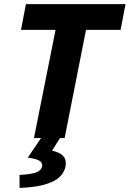

<svg xmlns="http://www.w3.org/2000/svg" viewBox="-20 -671 630 933"><path d="M145 0 250 -526H82L106 -651H590L566 -526H398L294 0ZM75 242V179Q133 176 157 166.5Q181 157 185 136Q187 121 173 111Q159 101 115 95L182 -4H274L233 61Q271 70 287 87Q303 104 299 135Q289 188 231.5 213.5Q174 239 75 242Z"/></svg>

Font: Source Sans 3 ExtraBold
Style: Italic
Weight: 800
Italic angle: -11°
Version: Version 3.052;hotconv 1.1.0;makeotfexe 2.6.0